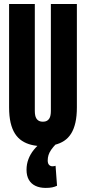

<svg xmlns="http://www.w3.org/2000/svg" viewBox="-20 -720 429 959"><path d="M25.4 -183.6V-700H153.9V-166.1Q153.9 -153.7 155.8 -144.3Q157.6 -134.9 161.4 -128.8Q165.1 -122.7 170.1 -119.1Q175.1 -115.4 181.1 -113.8Q187.1 -112.2 193.8 -112.2Q201.2 -112.2 207.2 -113.8Q213.2 -115.4 218.1 -119.1Q222.9 -122.7 226.7 -128.8Q230.4 -134.9 232.2 -144.3Q234.1 -153.7 234.1 -166.1V-700H364V-183.6Q364 -139.9 356.6 -107.4Q349.2 -74.9 335.1 -52.5Q320.9 -30 300.3 -16.5Q279.6 -2.9 252.8 3.5Q225.9 10 193.8 10Q163.1 10 137 3.5Q110.8 -2.9 90 -16.5Q69.2 -30 54.8 -52.5Q40.5 -74.9 32.9 -107.4Q25.4 -139.9 25.4 -183.6ZM208.1 218.6Q178.9 218.6 157.3 208.4Q135.7 198.2 124.1 178Q112.5 157.8 112.5 127.8Q112.5 100.2 121.9 75.2Q131.3 50.2 148.8 28.4Q166.3 6.6 189.7 -10.8L260.3 -1.4Q244.9 14.6 235.6 28.1Q226.3 41.6 222.3 54.5Q218.3 67.4 218.3 81.6Q218.3 96.4 225.1 103.5Q231.9 110.6 241.9 110.6Q246.9 110.6 250.9 109.8Q254.9 109 257.5 108L264.9 207.8Q253.7 213.2 240.5 215.9Q227.3 218.6 208.1 218.6Z"/></svg>

Font: Georama ExtraCondensed Thin
Style: Regular
Weight: 100
Width: 2
Designer: Jean-Baptiste Levee
Foundry: Production Type
Version: Version 1.001